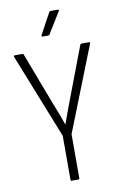

<svg xmlns="http://www.w3.org/2000/svg" viewBox="-93 -891 591 943"><g transform="rotate(-10 202.5 -419.5)"><path d="M185 0Q181 0 181 -6V-225L13 -648Q12 -651 13 -653Q14 -655 17 -655H55Q61 -655 62 -650L161 -389Q172 -362 182.5 -334Q193 -306 203 -278H204Q214 -306 224 -334Q234 -362 245 -390L344 -651Q346 -655 351 -655H388Q391 -655 392 -653Q393 -651 392 -648L225 -225V-6Q225 0 220 0ZM168 -722Q165 -722 164 -724Q163 -726 164 -729L221 -834Q224 -839 229 -839H265Q268 -839 269 -836.5Q270 -834 268 -831L204 -727Q202 -722 196 -722Z"/></g></svg>

Font: Sofia Sans Condensed Light
Style: Regular
Weight: 300
Designer: Botio Nikoltchev, Ani Petrova
Foundry: lettersoup
Version: Version 4.101